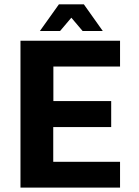

<svg xmlns="http://www.w3.org/2000/svg" viewBox="-20 -852 631 872"><path d="M73 0V-667H525.2V-549.8H222.4V-393H485V-275H221.8V-117.2H525.2V0ZM161.2 -711.2 247.6 -832.4H360.8L446.8 -711.2H355.2L304 -771.6L252.8 -711.2Z"/></svg>

Font: Maven Pro VF Beta
Style: Regular
Weight: 400
Designer: Joe Prince
Foundry: Joe Prince
Version: Version 2.002